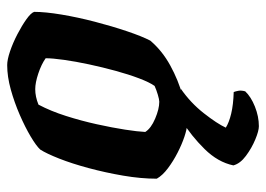

<svg xmlns="http://www.w3.org/2000/svg" viewBox="-123 -417 740 534"><g transform="rotate(-90 247.0 -150.0)"><path d="M167 0Q155 0 134 -7Q113 -14 89.5 -26Q66 -38 46 -53Q26 -68 17 -84Q17 -128 25.5 -177.5Q34 -227 46.5 -273.5Q59 -320 73 -355.5Q87 -391 98 -408Q108 -419 134 -434.5Q160 -450 194.5 -465Q229 -480 265 -490Q301 -500 333 -500Q348 -500 371.5 -492Q395 -484 419 -471.5Q443 -459 460.5 -446.5Q478 -434 481 -425Q481 -394 473.5 -349Q466 -304 453.5 -256Q441 -208 427 -166.5Q413 -125 401 -102Q373 -69 332 -46.5Q291 -24 247.5 -12Q204 0 167 0ZM231 -77Q237 -77 250.5 -81Q264 -85 275 -90Q285 -104 296 -133Q307 -162 317 -198.5Q327 -235 335 -272.5Q343 -310 347.5 -342Q352 -374 352 -393Q335 -405 309.5 -413.5Q284 -422 266 -422Q245 -422 223 -413Q205 -379 191.5 -336.5Q178 -294 168.5 -251Q159 -208 153.5 -172.5Q148 -137 147 -116Q157 -100 184 -88.5Q211 -77 231 -77ZM163 200Q150 200 126 190Q102 180 80.5 164Q59 148 54 129Q63 86 99.5 49Q136 12 178 -14L267 -17Q228 10 199 47Q170 84 159 108Q173 117 198 123Q223 129 258 130Q260 135 261.5 143Q263 151 260 162Q245 178 217.5 189Q190 200 163 200Z"/></g></svg>

Font: Texturina ExtraBold
Style: Italic
Weight: 800
Italic angle: -11°
Designer: Guillermo Torres Carreño
Foundry: Omnibus-Type
Version: Version 1.002; ttfautohint (v1.8.3)